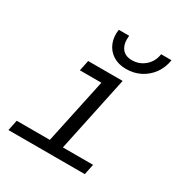

<svg xmlns="http://www.w3.org/2000/svg" viewBox="-179 -919 1008 1056"><g transform="rotate(30 325.0 -390.5)"><path d="M232 0 349 -548H431L315 0ZM22 0 36 -67H521L507 0ZM198 -481 212 -548H390L376 -481ZM413 -614Q365 -614 330.5 -636Q296 -658 280.5 -696Q265 -734 272 -781H338Q332 -731 352.5 -701.5Q373 -672 418 -672Q464 -672 499 -702Q534 -732 541 -781H607Q599 -731 572 -693.5Q545 -656 504 -635Q463 -614 413 -614Z"/></g></svg>

Font: Azeret Mono Thin Light
Style: Italic
Weight: 300
Italic angle: -12°
Version: Version 1.002